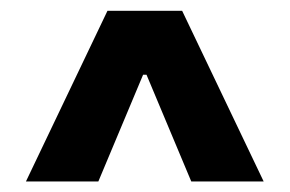

<svg xmlns="http://www.w3.org/2000/svg" viewBox="-20 -736 540 358"><path d="M471.6 -397.7H336.6L253.2 -596.6H246.8L163.4 -397.7H28.4L180.4 -715.9H319.6Z"/></svg>

Font: Linik Sans Black
Style: Regular
Weight: 900
Designer: Fonts by Rasmus Andersson / Changes by Cristiano Sobral with parts from Marc Monis
Foundry: rsms
Version: Version 3.020; ttfautohint (v1.6)